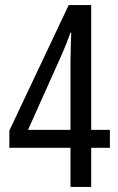

<svg xmlns="http://www.w3.org/2000/svg" viewBox="-20 -740 469 760"><path d="M415 -155V-226H341V-720H252L17 -223V-155H259V0H341V-155ZM259 -226H91L225 -525C237 -552 248 -580 259 -611H262C261 -583 259 -529 259 -498Z"/></svg>

Font: Noto Sans UI Condensed
Style: Regular
Weight: 400
Width: 3
Designer: Monotype Design Team
Foundry: Monotype Imaging Inc.
Version: Version 1.901